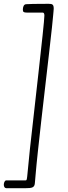

<svg xmlns="http://www.w3.org/2000/svg" viewBox="-71 -784 357 1008"><path d="M-51 186C-51 196 -46 204 -38 204H23H63C97 204 110 201 112 178C114 161 117 111 128 10C149 -188 185 -483 202 -642L208 -703C209 -719 211 -729 211 -738C211 -760 205 -764 184 -764C79 -764 114 -763 67 -762C53 -762 49 -746 49 -733C49 -721 54 -718 69 -718H153C160 -718 162 -711 162 -702C162 -661 104 -169 86 -1C69 162 73 163 63 163H59H-38C-46 163 -51 175 -51 186Z"/></svg>

Font: OFL Sorts Mill Goudy
Style: Italic
Weight: 500
Italic angle: -6°
Version: Version 003.000